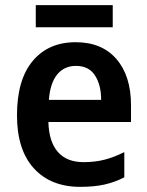

<svg xmlns="http://www.w3.org/2000/svg" viewBox="-20 -716 572 746"><path d="M274 -552Q376 -552 432.5 -486.5Q489 -421 489 -307V-242H168Q170 -166 204.5 -126Q239 -86 305 -86Q349 -86 386 -95.5Q423 -105 463 -125V-27Q426 -8 386 1Q346 10 292 10Q177 10 111.5 -62Q46 -134 46 -268Q46 -406 107 -479Q168 -552 274 -552ZM275 -460Q230 -460 202.5 -427Q175 -394 170 -328H373Q373 -386 349 -423Q325 -460 275 -460ZM418 -696V-610H119V-696Z"/></svg>

Font: Noto Sans Georgian SemiCondensed SemiBold
Style: Regular
Weight: 600
Width: 4
Designer: Monotype Design Team, Akaki Razmadze
Foundry: Google LLC
Version: Version 2.005; ttfautohint (v1.8.4.7-5d5b)